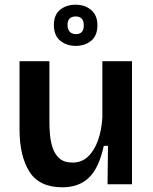

<svg xmlns="http://www.w3.org/2000/svg" viewBox="-20 -783 652 816"><path d="M245 13Q147 13 105 -53.5Q63 -120 63 -234V-523H190V-265Q190 -240 192.5 -210.5Q195 -181 204 -154Q213 -127 233 -109.5Q253 -92 289 -92Q327 -92 354 -117.5Q381 -143 396.5 -186.5Q412 -230 415 -284V-523H541V0H437L439 -163H421Q401 -70 358.5 -28.5Q316 13 245 13ZM302 -588Q263 -588 236 -610Q209 -632 209 -677Q209 -720 235.5 -741.5Q262 -763 301 -763Q341 -763 367.5 -740.5Q394 -718 394 -676Q394 -631 367 -609.5Q340 -588 302 -588ZM303 -638Q336 -638 336 -675Q336 -713 302 -713Q267 -713 267 -677Q267 -659 276 -648.5Q285 -638 303 -638Z"/></svg>

Font: Bricolage Grotesque 10pt SemiBold
Style: Regular
Weight: 600
Designer: Mathieu Triay
Foundry: Atelier Triay
Version: Version 1.000; ttfautohint (v1.8.4.7-5d5b);gftools[0.9.29]